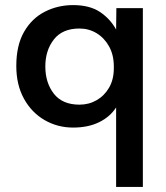

<svg xmlns="http://www.w3.org/2000/svg" viewBox="-20 -491 653 754"><path d="M436 243V-69Q412 -32 369 -11Q326 10 267 10Q206 10 155 -19.5Q104 -49 74 -103.5Q44 -158 44 -232Q44 -313 74.5 -366Q105 -419 156 -445Q207 -471 267 -471Q332 -471 372.5 -444Q413 -417 436 -375L437 -459H541V243ZM292 -80Q329 -80 359.5 -97.5Q390 -115 408.5 -147Q427 -179 427 -223V-230Q427 -275 408.5 -308.5Q390 -342 359.5 -360.5Q329 -379 292 -379Q225 -379 191.5 -336Q158 -293 158 -230Q158 -166 191.5 -123Q225 -80 292 -80Z"/></svg>

Font: Alata
Style: Regular
Weight: 400
Designer: Spyros Zevelakis, Eben Sorkin
Foundry: Spyros Zevelakis
Version: Version 1.005; ttfautohint (v1.8.4.7-5d5b)